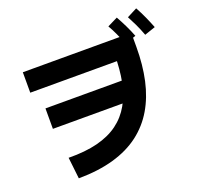

<svg xmlns="http://www.w3.org/2000/svg" viewBox="-152 -1023 1303 1251"><g transform="rotate(-20 500.0 -397.5)"><path d="M186.5 59.2 169.8 -89.2Q285.3 -87.7 371 -109.4Q456.7 -131.2 516.2 -175.2Q575.7 -219.2 612.3 -284.1Q649 -349 665.4 -432.7Q681.8 -516.3 681.8 -617.5L724.3 -573.3H80V-715H831.8V-617.5Q831.8 -492.8 808.7 -387.9Q785.5 -283 736.9 -200.6Q688.3 -118.2 612.2 -60.3Q536 -2.5 430.2 27.8Q324.3 58.2 186.5 59.2ZM716.2 -443.2V-301.5H138V-443.2ZM773.3 -660.7Q755.2 -706.5 739.4 -740.6Q723.7 -774.7 706 -805L777 -840.3Q798 -803.2 816.8 -764.4Q835.5 -725.7 850.3 -687.3ZM913 -671.7Q895.5 -718.5 878.8 -753.2Q862.2 -787.8 846.2 -817.5L916.3 -853.7Q937.5 -815.5 955.4 -775.7Q973.3 -736 988.3 -697.5Z"/></g></svg>

Font: Murecho Thin
Style: Regular
Weight: 100
Designer: Neil Summerour
Foundry: Positype
Version: Version 1.010